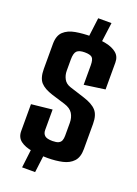

<svg xmlns="http://www.w3.org/2000/svg" viewBox="-154 -784 672 941"><g transform="rotate(20 182.0 -314.0)"><path d="M189.6 7.3Q144.9 7 106.8 0.8Q68.7 -5.4 45.7 -22.7Q22.8 -40 22.8 -72.7V-212.9L131.4 -224.5V-117.7Q131.4 -99.9 142.2 -89.6Q153 -79.2 183.3 -79.2Q203.4 -79.2 214.2 -84.4Q225 -89.6 229 -99.8Q233 -110 233 -124.8V-191.8Q233 -219.2 220.5 -239.9Q207.9 -260.6 175.6 -270.6L106.1 -291.9Q62.4 -305.6 42.6 -327.6Q22.8 -349.6 22.8 -397.2V-527Q22.8 -570.6 45.2 -591.6Q67.7 -612.6 105.5 -619.3Q143.2 -626 188.2 -626Q230.9 -626 265.3 -619Q299.8 -612 320.7 -594.6Q341.7 -577.3 341.7 -546V-405.8L233 -390.5V-492Q233 -523 222.5 -532.4Q211.9 -541.8 183.9 -541.8Q155.6 -541.8 143.5 -530.4Q131.4 -519 131.4 -484.6V-427Q131.4 -403.8 141.9 -384.5Q152.3 -365.2 176.7 -357.2L253.7 -332.6Q300.4 -317.9 321 -295.2Q341.7 -272.5 341.7 -226.2V-94.7Q341.7 -52 321.2 -30.2Q300.8 -8.4 266.7 -0.7Q232.6 7 189.6 7.3ZM87.8 93 104.4 -45.4 172.4 -39.8 155.7 93ZM238.4 -575.3 172.1 -591.5 188.4 -721.3H257.7Z"/></g></svg>

Font: Smooch Sans Thin
Style: Regular
Weight: 100
Designer: Robert E. Leuschke
Foundry: Robert E. Leuschke
Version: Version 1.010